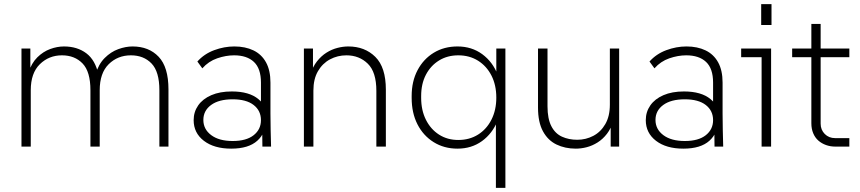

<svg xmlns="http://www.w3.org/2000/svg" viewBox="-20 -710 4165 930"><path d="M84 0V-475H127V-355L117 -357Q133 -405 161 -432.5Q189 -460 223 -472.5Q257 -485 290 -485Q354 -485 398 -452Q442 -419 457 -348H442Q457 -399 487 -429Q517 -459 553 -472Q589 -485 622 -485Q701 -485 748.5 -435Q796 -385 796 -277V0H752V-273Q752 -363 714 -402.5Q676 -442 614 -442Q550 -442 506.5 -399Q463 -356 463 -273V0H418V-273Q418 -363 380 -402.5Q342 -442 280 -442Q217 -442 173 -399Q129 -356 129 -273V0Z M1251 0 1249 -165 1244 -177V-310Q1244 -378 1210 -410Q1176 -442 1114 -442Q1074 -442 1032 -427.5Q990 -413 960 -379L936 -412Q969 -449 1017.5 -467Q1066 -485 1115 -485Q1168 -485 1207.5 -466Q1247 -447 1268.5 -408Q1290 -369 1290 -310V-160Q1290 -120 1291 -80.5Q1292 -41 1293 0ZM1100 10Q1017 10 967.5 -28Q918 -66 918 -128Q918 -168 940 -199.5Q962 -231 1003.5 -249Q1045 -267 1103 -267Q1187 -267 1231.5 -230Q1276 -193 1276 -133H1269Q1269 -67 1226.5 -28.5Q1184 10 1100 10ZM1107 -27Q1173 -27 1208.5 -55Q1244 -83 1244 -128Q1244 -174 1208.5 -201.5Q1173 -229 1107 -229Q1040 -229 1002.5 -201.5Q965 -174 965 -129Q965 -84 1003 -55.5Q1041 -27 1107 -27Z M1452 0V-475H1496V-349H1483Q1495 -387 1515.5 -413Q1536 -439 1561.5 -455Q1587 -471 1614.5 -478Q1642 -485 1667 -485Q1747 -485 1798 -434.5Q1849 -384 1849 -276V0H1803V-270Q1803 -361 1761.5 -401.5Q1720 -442 1658 -442Q1615 -442 1578.5 -422.5Q1542 -403 1520 -365Q1498 -327 1498 -271V0Z M2382 200V-134L2390 -125Q2365 -63 2314.5 -26.5Q2264 10 2196 10Q2131 10 2080.5 -21.5Q2030 -53 2002 -108Q1974 -163 1974 -236V-245Q1974 -316 2002.5 -370Q2031 -424 2081 -454.5Q2131 -485 2196 -485Q2265 -485 2316 -447.5Q2367 -410 2391 -347L2384 -338V-475H2428V200ZM2200 -32Q2254 -32 2295.5 -58Q2337 -84 2360.5 -130.5Q2384 -177 2384 -237Q2384 -298 2360.5 -344Q2337 -390 2295.5 -416Q2254 -442 2200 -442Q2147 -442 2106.5 -417Q2066 -392 2043 -348Q2020 -304 2020 -245V-236Q2020 -176 2043 -130Q2066 -84 2106.5 -58Q2147 -32 2200 -32Z M2769 10Q2717 10 2675.5 -10Q2634 -30 2610 -74Q2586 -118 2586 -189V-475H2632V-195Q2632 -135 2650.5 -99Q2669 -63 2702 -48Q2735 -33 2776 -33Q2818 -33 2854 -52Q2890 -71 2912 -109Q2934 -147 2934 -203V-475H2979V0H2938V-126H2951Q2940 -88 2920 -62Q2900 -36 2874.5 -20Q2849 -4 2822 3Q2795 10 2769 10Z M3441 0 3439 -165 3434 -177V-310Q3434 -378 3400 -410Q3366 -442 3304 -442Q3264 -442 3222 -427.5Q3180 -413 3150 -379L3126 -412Q3159 -449 3207.5 -467Q3256 -485 3305 -485Q3358 -485 3397.5 -466Q3437 -447 3458.5 -408Q3480 -369 3480 -310V-160Q3480 -120 3481 -80.5Q3482 -41 3483 0ZM3290 10Q3207 10 3157.5 -28Q3108 -66 3108 -128Q3108 -168 3130 -199.5Q3152 -231 3193.5 -249Q3235 -267 3293 -267Q3377 -267 3421.5 -230Q3466 -193 3466 -133H3459Q3459 -67 3416.5 -28.5Q3374 10 3290 10ZM3297 -27Q3363 -27 3398.5 -55Q3434 -83 3434 -128Q3434 -174 3398.5 -201.5Q3363 -229 3297 -229Q3230 -229 3192.5 -201.5Q3155 -174 3155 -129Q3155 -84 3193 -55.5Q3231 -27 3297 -27Z M3669 0V-454L3689 -433H3570V-475H3715V0ZM3667 -589V-690H3717V-589Z M4024 0Q4002 0 3981 -7.5Q3960 -15 3944 -29Q3928 -43 3919 -64.5Q3910 -86 3910 -113V-594H3955V-111Q3955 -81 3975 -61Q3995 -41 4025 -41H4094V0ZM3817 -433V-475H4094V-433Z"/></svg>

Font: SUSE Thin ExtraLight
Style: Regular
Weight: 250
Version: Version 1.000